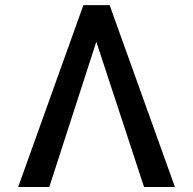

<svg xmlns="http://www.w3.org/2000/svg" viewBox="-20 -748 771 768"><path d="M556.2 0 357.4 -605 332 -727.5H418.5L679.7 0ZM373 -605 177.2 0H52.7L313.5 -727.5H398.9Z"/></svg>

Font: Inter Cardless
Style: Regular
Weight: 400
Designer: Rasmus Andersson
Foundry: rsms
Version: Version 4.001;git-9221beed3